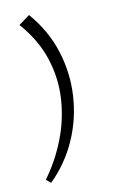

<svg xmlns="http://www.w3.org/2000/svg" viewBox="-74 -589 410 691"><g transform="rotate(-10 131.0 -244.0)"><path d="M42.5 -518.6 82.5 -547.9Q141.1 -480.5 167 -399.7Q192.9 -318.8 188.2 -235.4Q183.6 -151.9 149.9 -75.2Q116.2 1.5 56.2 60.5L39.1 46.4Q83 -13.2 110.6 -83.5Q138.2 -153.8 143.3 -228.8Q148.4 -303.7 124.8 -377.7Q101.1 -451.7 42.5 -518.6Z"/></g></svg>

Font: Lateef ExtraLight
Style: Regular
Weight: 200
Designer: SIL International
Foundry: SIL International
Version: Version 4.200